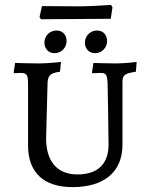

<svg xmlns="http://www.w3.org/2000/svg" viewBox="-20 -758 615 787"><path d="M148 -679C148 -679 233 -680 292 -680L434 -681L441 -728L435 -738C435 -738 356 -732 306 -732C247 -732 152 -733 152 -733L142 -688ZM203 -540C232 -540 253 -563 253 -590C253 -612 239 -633 212 -633C183 -633 162 -610 162 -583C162 -562 176 -540 203 -540ZM369 -540C398 -540 419 -563 419 -590C419 -612 405 -633 378 -633C349 -633 328 -610 328 -583C328 -562 342 -540 369 -540ZM277 9C408 9 482 -54 482 -165V-421C482 -451 491 -457 537 -464L540 -504C540 -504 493 -498 456 -498C425 -498 363 -500 363 -500L357 -461L358 -458L392 -459C415 -459 419 -452 421 -417C421 -417 425 -219 425 -166C425 -86 381 -43 297 -43C214 -43 169 -97 169 -191L175 -420C177 -449 187 -459 226 -464L230 -504C230 -504 176 -498 141 -498C106 -498 42 -500 42 -500L36 -461L38 -458C38 -458 56 -459 65 -459C89 -459 95 -451 95 -417V-162C95 -51 159 9 277 9Z"/></svg>

Font: Alegreya SC
Style: Regular
Weight: 400
Designer: Juan Pablo del Peral
Foundry: Huerta Tipografica
Version: Version 2.007;PS 002.007;hotconv 1.0.88;makeotf.lib2.5.64775